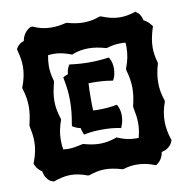

<svg xmlns="http://www.w3.org/2000/svg" viewBox="-82 -810 884 905"><g transform="rotate(-10 359.5 -357.5)"><path d="M691.9 -632.8 689.9 -627Q681.6 -600.6 677.2 -578.1Q672.9 -555.7 672.9 -533.2Q672.9 -499 684.1 -460.9V-455.1Q676.3 -429.2 673.1 -407.2Q669.9 -385.3 669.9 -363.8Q669.9 -323.2 685.1 -279.8V-272Q675.8 -247.1 671.9 -224.9Q668 -202.6 668 -180.2Q668 -139.6 683.1 -94.2L685.1 -89.8L683.1 -85Q682.6 -84.5 680.7 -79.1Q678.7 -73.7 673.1 -66.7Q667.5 -59.6 657 -52.5Q646.5 -45.4 629.9 -42Q627.4 -27.3 622.3 -17.3Q617.2 -7.3 611.8 -1.2Q606.4 4.9 602.5 7.8Q598.6 10.7 598.1 11.2L592.8 15.1L587.9 13.2Q564 3.9 543.2 0Q522.5 -3.9 502 -3.9Q486.3 -3.9 470.9 -1.7Q455.6 0.5 439 5.9H433.1Q409.7 -1 390.1 -4.4Q370.6 -7.8 352.1 -7.8Q332.5 -7.8 314 -4.2Q295.4 -0.5 274.9 6.8H268.1Q246.1 -1.5 226.3 -5.6Q206.5 -9.8 187 -9.8Q167.5 -9.8 148.4 -5.6Q129.4 -1.5 107.9 5.9L104 6.8L100.1 4.9Q99.1 4.9 93.8 2.9Q88.4 1 81.8 -4.9Q75.2 -10.7 68.6 -21.5Q62 -32.2 59.1 -49.8Q50.3 -55.7 43.9 -62Q37.6 -68.4 33.9 -74.2Q30.3 -80.1 28.6 -84Q26.9 -87.9 26.9 -88.9L24.9 -92.8L26.9 -97.2Q36.6 -122.6 41.7 -146.5Q46.9 -170.4 46.9 -195.8Q46.9 -213.4 44.2 -232.2Q41.5 -251 37.1 -272L38.1 -277.8Q43.9 -301.3 46.9 -321.8Q49.8 -342.3 49.8 -362.8Q49.8 -384.3 46.1 -405.5Q42.5 -426.8 35.2 -450.2L34.2 -454.1L36.1 -458Q45.9 -483.9 50.5 -506.8Q55.2 -529.8 55.2 -553.2Q55.2 -571.8 52 -591.3Q48.8 -610.8 43 -631.8L42 -638.2L44.9 -643.1Q45.4 -643.6 47.4 -646.7Q49.3 -649.9 53.2 -654.1Q57.1 -658.2 63.7 -662.6Q70.3 -667 80.1 -669.9Q83 -686.5 89.8 -698Q96.7 -709.5 104 -716.3Q111.3 -723.1 117.2 -726.3Q123 -729.5 124 -730H131.8Q155.3 -719.2 176.8 -714.6Q198.2 -710 221.2 -710Q252.4 -710 290 -719.2H294.9Q336.4 -707 372.1 -707Q391.6 -707 410.6 -710.2Q429.7 -713.4 451.2 -721.2H458Q482.4 -711.4 503.7 -706.3Q524.9 -701.2 546.9 -701.2Q564 -701.2 581.1 -704.1Q598.1 -707 617.2 -712.9L622.1 -714.8L626 -710.9Q626.5 -710.4 629.9 -708.5Q633.3 -706.5 637.5 -701.7Q641.6 -696.8 646 -688.5Q650.4 -680.2 652.8 -668Q661.6 -664.1 668.2 -658.9Q674.8 -653.8 679 -649.2Q683.1 -644.5 685.3 -641.4Q687.5 -638.2 688 -638.2ZM189 -275.9 188 -272Q179.7 -248 175.3 -226.1Q170.9 -204.1 170.9 -182.1Q170.9 -169.9 171.6 -158.4Q172.4 -147 174.8 -134.8Q181.2 -133.8 187 -133.3Q192.9 -132.8 199.2 -132.8Q214.8 -132.8 231.7 -135.7Q248.5 -138.7 268.1 -143.1H272.9Q314 -130.9 350.1 -130.9Q369.6 -130.9 388.7 -134.5Q407.7 -138.2 428.2 -145L432.1 -147L435.1 -145Q457.5 -135.3 478.8 -130.6Q500 -126 521 -126H534.2Q538.6 -143.1 541.3 -159.9Q543.9 -176.8 543.9 -194.8Q543.9 -213.4 541.3 -231.7Q538.6 -250 534.2 -272V-277.8Q540 -301.3 543 -321.8Q545.9 -342.3 545.9 -362.8Q545.9 -384.3 542.5 -405.5Q539.1 -426.8 532.2 -450.2V-458Q542 -483.9 546.9 -507.3Q551.8 -530.8 551.8 -554.2Q551.8 -560.1 551.8 -566.2Q551.8 -572.3 550.8 -579.1Q543.9 -580.1 538.1 -580.1Q532.2 -580.1 525.9 -580.1Q510.3 -580.1 494.4 -577.6Q478.5 -575.2 461.9 -569.8H456.1Q432.6 -576.7 412.6 -579.8Q392.6 -583 374 -583Q354.5 -583 335.9 -579.8Q317.4 -576.7 296.9 -568.8L293.9 -566.9L290 -568.8Q268.1 -577.1 248.3 -581.5Q228.5 -585.9 209 -585.9Q201.7 -585.9 194.8 -585.4Q188 -585 181.2 -584Q178.7 -570.3 177.2 -557.6Q175.8 -544.9 175.8 -532.2Q175.8 -514.6 178.7 -497.1Q181.6 -479.5 187 -460.9V-455.1Q180.2 -429.2 176.5 -407.7Q172.9 -386.2 172.9 -365.2Q172.9 -343.8 176.8 -323.2Q180.7 -302.7 188 -279.8ZM463.9 -193.8 460.9 -186 452.1 -188Q431.6 -191.9 412.1 -193.4Q392.6 -194.8 372.1 -194.8Q351.6 -194.8 332 -193.4Q312.5 -191.9 292 -188L283.2 -186L279.8 -194.8Q277.3 -201.2 275.9 -207Q274.4 -212.9 272.9 -219.2Q255.9 -222.2 241.2 -231L233.9 -234.9L234.9 -243.2Q240.2 -272.5 243.2 -300Q246.1 -327.6 246.1 -355Q246.1 -382.3 243.2 -408.4Q240.2 -434.6 234.9 -460.9L233.9 -469.2L241.2 -473.1L257.8 -480Q259.3 -501 269 -518.1L272.9 -523.9L279.8 -522.9Q323.7 -517.1 368.2 -517.1Q410.2 -517.1 454.1 -522.9L461.9 -523.9L464.8 -517.1Q471.2 -506.3 473.6 -494.1Q476.1 -481.9 476.1 -469.2Q476.1 -456.5 473.6 -443.8Q471.2 -431.2 465.8 -419.9L461.9 -413.1L454.1 -414.1Q432.1 -418 411.1 -419.4Q390.1 -420.9 368.2 -420.9H346.2Q344.7 -403.8 344.5 -386.2Q344.2 -368.7 344.2 -352.1Q344.2 -336.4 344.2 -321.3Q344.2 -306.2 345.2 -291Q352.1 -290 359.1 -290Q366.2 -290 373 -290Q393.6 -290 412.8 -291.5Q432.1 -293 452.1 -296.9L460 -297.9L463.9 -291Q469.2 -280.3 471.7 -268.1Q474.1 -255.9 474.1 -244.1Q474.1 -230.5 471.4 -217.5Q468.8 -204.6 463.9 -193.8Z"/></g></svg>

Font: Hanalei Fill
Style: Regular
Weight: 400
Version: Version 1.000